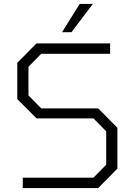

<svg xmlns="http://www.w3.org/2000/svg" viewBox="-20 -958 686 978"><path d="M296 -794 386 -938H453L344 -794ZM96 0V-53H456L521 -119V-289L456 -355H166L68 -453V-638L166 -737H541V-684H190L125 -618V-472L190 -406H480L578 -307V-99L480 0Z"/></svg>

Font: Tomorrow Light
Style: Regular
Weight: 300
Designer: Tony de Marco, Monica Rizzolli
Foundry: Just in Type
Version: Version 2.002